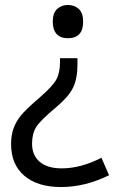

<svg xmlns="http://www.w3.org/2000/svg" viewBox="-20 -566 474 778"><path d="M293.9 -330.1V-304.2Q293.9 -247.1 275.9 -210.4Q257.8 -173.8 209 -132.8Q144 -78.6 127 -51.8Q109.9 -24.9 109.9 16.1Q109.9 63 140.9 89.6Q171.9 116.2 230 116.2Q307.6 116.2 391.1 73.2L421.9 144Q325.2 191.9 227.1 191.9Q132.3 191.9 78.6 146.2Q24.9 100.6 24.9 18.1Q24.9 -17.6 34.7 -45.2Q44.4 -72.8 64.5 -97.7Q84.5 -122.6 143.1 -172.9Q193.4 -216.8 208.3 -243.9Q223.1 -271 223.1 -314V-330.1ZM316.9 -478Q316.9 -411.1 254.9 -411.1Q224.6 -411.1 209.2 -428.5Q193.8 -445.8 193.8 -478Q193.8 -513.7 211.7 -529.8Q229.5 -545.9 254.9 -545.9Q281.2 -545.9 299.1 -529.8Q316.9 -513.7 316.9 -478Z"/></svg>

Font: Noto Sans Southeast Asian
Style: Regular
Weight: 400
Designer: Monotype Design Team
Foundry: Monotype Imaging Inc.
Version: Version 1.06 uh; ttfautohint (v1.4.1)